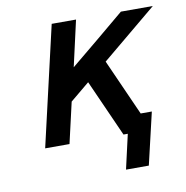

<svg xmlns="http://www.w3.org/2000/svg" viewBox="-72 -541 722 746"><g transform="rotate(-10 289.5 -168.0)"><path d="M71 0 180 -472H276L235 -291L344 -381Q404 -431 453 -472H579L361 -291L460 -69H504L456 136H366L397 0H380L280 -224L204 -161L167 0Z"/></g></svg>

Font: Coval
Style: Medium Italic
Weight: 500
Foundry: Context Ltd
Version: Version 001.000